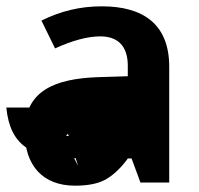

<svg xmlns="http://www.w3.org/2000/svg" viewBox="-36 -577 630 607"><path d="M95 -512 138 -424C193 -449 241 -462 281 -462C338 -462 368 -430 368 -369V-336L272 -333C139 -328 42 -291 42 -161C42 -53 100 10 201 10C241 10 272 4 295 -8C318 -20 343 -42 366 -73L368 -76H380L408 0H499V-366C499 -501 416 -557 286 -557C217 -557 156 -542 95 -512ZM179 -154 211 -52 166 -142ZM100 -237H-16C-4 -115 65 -77 200 -77C331 -77 411 -121 426 -237H306C298 -178 267 -146 203 -146C134 -146 105 -170 100 -237Z"/></svg>

Font: Passageway
Style: Light
Weight: 700
Foundry: Ascender Corporation
Version: Version 1.11